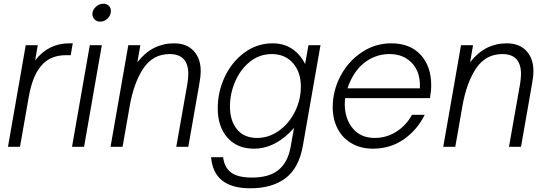

<svg xmlns="http://www.w3.org/2000/svg" viewBox="-20 -793 2949 1037"><path d="M373 -559 362 -495H337Q258 -495 211 -447Q182 -417 164 -373.5Q146 -330 135 -268L88 0H23L119 -549H184L170 -467Q241 -559 355 -559Z M434 0H369L465 -549H530ZM479 -718Q479 -739 497.5 -756Q516 -773 538 -773Q556 -773 567.5 -762Q579 -751 579 -734Q579 -711 561.5 -693.5Q544 -676 521 -676Q503 -676 491 -688Q479 -700 479 -718Z M577 0 673 -549H738L722 -457Q764 -510 813 -534.5Q862 -559 920 -559Q988 -559 1026 -518Q1064 -477 1064 -410Q1064 -379 1056 -337L997 0H932L992 -340Q997 -372 997 -393Q997 -501 896 -501Q806 -501 754 -423Q702 -345 680 -217L642 0Z M1120 56H1185Q1192 112 1228.5 139Q1265 166 1341 166Q1434 166 1484 125Q1534 84 1549 4L1568 -102Q1521 -48 1466 -19Q1411 10 1352 10Q1261 10 1208.5 -49.5Q1156 -109 1156 -208Q1156 -298 1194.5 -379Q1233 -460 1301 -509.5Q1369 -559 1452 -559Q1512 -559 1556.5 -530Q1601 -501 1628 -447L1646 -549H1711L1616 -7Q1595 114 1522.5 169Q1450 224 1332 224Q1134 224 1120 56ZM1605 -325Q1605 -404 1562 -452.5Q1519 -501 1448 -501Q1382 -501 1330.5 -460Q1279 -419 1250.5 -353.5Q1222 -288 1222 -217Q1222 -141 1260 -94.5Q1298 -48 1368 -48Q1433 -48 1487.5 -87.5Q1542 -127 1573.5 -191Q1605 -255 1605 -325Z M1777 -214Q1777 -303 1819 -382.5Q1861 -462 1933.5 -510.5Q2006 -559 2093 -559Q2195 -559 2252 -497Q2309 -435 2309 -332Q2309 -300 2302 -263H1844Q1842 -243 1842 -233Q1842 -152 1885 -100Q1928 -48 2004 -48Q2069 -48 2122.5 -83Q2176 -118 2205 -173H2274Q2234 -92 2161.5 -41Q2089 10 1994 10Q1929 10 1879.5 -18.5Q1830 -47 1803.5 -98Q1777 -149 1777 -214ZM2248 -316V-332Q2248 -409 2202.5 -455Q2157 -501 2084 -501Q2024 -501 1973.5 -471.5Q1923 -442 1890 -388Q1870 -356 1857 -316Z M2374 0 2470 -549H2535L2519 -457Q2561 -510 2610 -534.5Q2659 -559 2717 -559Q2785 -559 2823 -518Q2861 -477 2861 -410Q2861 -379 2853 -337L2794 0H2729L2789 -340Q2794 -372 2794 -393Q2794 -501 2693 -501Q2603 -501 2551 -423Q2499 -345 2477 -217L2439 0Z"/></svg>

Font: Open Sauce One Light Italic
Style: Regular
Weight: 300
Italic angle: -10°
Designer: Alfredo Marco Pradil
Foundry: Creative Sauce Fz LLC
Version: Version 1.477